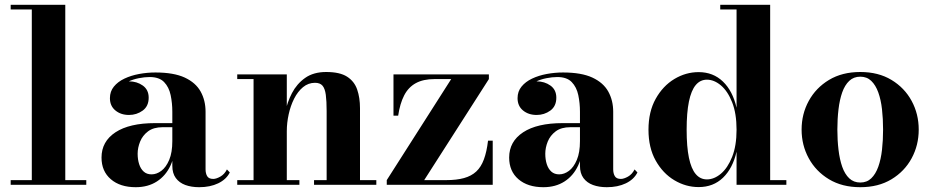

<svg xmlns="http://www.w3.org/2000/svg" viewBox="-20 -770 3888 800"><path d="M252 -750V-19.5H339.5V0H24.5V-19.5H112.5V-730.5H24.5V-750Z M810 10Q777.5 10 752.2 0.8Q727 -8.5 712.5 -28.2Q698 -48 698 -79V-304.5Q698 -340.5 691 -373.8Q684 -407 663.8 -428Q643.5 -449 603.5 -449Q582.5 -449 558.2 -444.2Q534 -439.5 512.2 -429Q490.5 -418.5 476.5 -401.8Q462.5 -385 462.5 -361H439Q439 -392.5 462.8 -411.8Q486.5 -431 517.5 -431Q550.5 -431 575 -413.5Q599.5 -396 599.5 -363Q599.5 -327.5 574.5 -309.2Q549.5 -291 517.5 -291Q483.5 -291 460.8 -309.8Q438 -328.5 438 -361Q438 -389 454.5 -409.2Q471 -429.5 498.5 -442.5Q526 -455.5 559.8 -461.8Q593.5 -468 627.5 -468Q704 -468 749.8 -446.8Q795.5 -425.5 816 -388.5Q836.5 -351.5 836.5 -304.5V-64.5Q836.5 -47.5 843.2 -36Q850 -24.5 868.5 -24.5Q881 -24.5 898.2 -34.2Q915.5 -44 925.5 -64L937.5 -51.5Q923 -22.5 889.2 -6.2Q855.5 10 810 10ZM545.5 10Q480.5 10 441.8 -23.2Q403 -56.5 403 -113.5Q403 -180.5 461.2 -218.8Q519.5 -257 626 -257H744.5V-240H658Q620 -240 597 -222.8Q574 -205.5 563.8 -180Q553.5 -154.5 553.5 -129.5Q553.5 -105.5 559.8 -86Q566 -66.5 578.8 -55Q591.5 -43.5 611.5 -43.5Q632.5 -43.5 652.2 -58.2Q672 -73 685 -103.8Q698 -134.5 698 -182H710.5Q710.5 -123.5 690.5 -80.5Q670.5 -37.5 633.5 -13.8Q596.5 10 545.5 10Z M1175 -460V-19.5H1227.5V0H968.5V-19.5H1036.5V-440.5H968.5V-460ZM1480 -319.5V-19.5H1548V0H1288.5V-19.5H1341V-307Q1341 -349 1337.5 -375Q1334 -401 1323.8 -413Q1313.5 -425 1292.5 -425Q1264.5 -425 1242.5 -406.8Q1220.5 -388.5 1205.5 -358.8Q1190.5 -329 1182.8 -293.5Q1175 -258 1175 -223.5L1160 -222.5Q1160 -258 1168.2 -300.8Q1176.5 -343.5 1196.5 -382Q1216.5 -420.5 1251.2 -445.2Q1286 -470 1339 -470Q1396 -470 1426.2 -450.5Q1456.5 -431 1468.2 -397Q1480 -363 1480 -319.5Z M1591.5 0V-19.5L1860 -440.5H1790.5Q1743.5 -440.5 1712.5 -423.5Q1681.5 -406.5 1664 -372.5Q1646.5 -338.5 1639 -288H1619.5V-460H2017V-440.5L1747.5 -19.5H1839Q1882.5 -19.5 1913.2 -28Q1944 -36.5 1964.2 -55.2Q1984.5 -74 1996.2 -105.8Q2008 -137.5 2013.5 -184H2033V0Z M2508.5 10Q2476 10 2450.8 0.8Q2425.5 -8.5 2411 -28.2Q2396.5 -48 2396.5 -79V-304.5Q2396.5 -340.5 2389.5 -373.8Q2382.5 -407 2362.2 -428Q2342 -449 2302 -449Q2281 -449 2256.8 -444.2Q2232.5 -439.5 2210.8 -429Q2189 -418.5 2175 -401.8Q2161 -385 2161 -361H2137.5Q2137.5 -392.5 2161.2 -411.8Q2185 -431 2216 -431Q2249 -431 2273.5 -413.5Q2298 -396 2298 -363Q2298 -327.5 2273 -309.2Q2248 -291 2216 -291Q2182 -291 2159.2 -309.8Q2136.5 -328.5 2136.5 -361Q2136.5 -389 2153 -409.2Q2169.5 -429.5 2197 -442.5Q2224.5 -455.5 2258.2 -461.8Q2292 -468 2326 -468Q2402.5 -468 2448.2 -446.8Q2494 -425.5 2514.5 -388.5Q2535 -351.5 2535 -304.5V-64.5Q2535 -47.5 2541.8 -36Q2548.5 -24.5 2567 -24.5Q2579.5 -24.5 2596.8 -34.2Q2614 -44 2624 -64L2636 -51.5Q2621.5 -22.5 2587.8 -6.2Q2554 10 2508.5 10ZM2244 10Q2179 10 2140.2 -23.2Q2101.5 -56.5 2101.5 -113.5Q2101.5 -180.5 2159.8 -218.8Q2218 -257 2324.5 -257H2443V-240H2356.5Q2318.5 -240 2295.5 -222.8Q2272.5 -205.5 2262.2 -180Q2252 -154.5 2252 -129.5Q2252 -105.5 2258.2 -86Q2264.5 -66.5 2277.2 -55Q2290 -43.5 2310 -43.5Q2331 -43.5 2350.8 -58.2Q2370.5 -73 2383.5 -103.8Q2396.5 -134.5 2396.5 -182H2409Q2409 -123.5 2389 -80.5Q2369 -37.5 2332 -13.8Q2295 10 2244 10Z M2891 9.5Q2837.5 9.5 2789.8 -19Q2742 -47.5 2712 -101Q2682 -154.5 2682 -229.5Q2682 -304.5 2712 -358.2Q2742 -412 2789.8 -440.8Q2837.5 -469.5 2891 -469.5Q2951.5 -469.5 2992.2 -430.2Q3033 -391 3049 -321V-730.5H2981V-750H3189V-19.5H3256.5V0H3049V-138Q3033 -68.5 2992.5 -29.5Q2952 9.5 2891 9.5ZM2925.5 -22.5Q2955.5 -22.5 2983.8 -46.2Q3012 -70 3030.5 -116.2Q3049 -162.5 3049 -229.5Q3049 -297.5 3030.5 -344Q3012 -390.5 2983.8 -414.2Q2955.5 -438 2925.5 -438Q2897.5 -438 2878.8 -415.5Q2860 -393 2850.5 -346.8Q2841 -300.5 2841 -229.5Q2841 -158.5 2850.5 -112.8Q2860 -67 2878.8 -44.8Q2897.5 -22.5 2925.5 -22.5Z M3564.5 10Q3489 10 3434.2 -23Q3379.5 -56 3349.8 -110.5Q3320 -165 3320 -230Q3320 -295 3349.8 -349.5Q3379.5 -404 3434.2 -437Q3489 -470 3564.5 -470Q3640 -470 3694.5 -437Q3749 -404 3778.5 -349.5Q3808 -295 3808 -230Q3808 -165 3778.5 -110.5Q3749 -56 3694.5 -23Q3640 10 3564.5 10ZM3564.5 -9.5Q3592 -9.5 3610.2 -27Q3628.5 -44.5 3639.5 -75.2Q3650.5 -106 3655 -145.8Q3659.5 -185.5 3659.5 -230Q3659.5 -275 3655 -314.8Q3650.5 -354.5 3639.5 -385Q3628.5 -415.5 3610.2 -433Q3592 -450.5 3564.5 -450.5Q3537 -450.5 3518.5 -433Q3500 -415.5 3489.2 -385Q3478.5 -354.5 3473.8 -314.8Q3469 -275 3469 -230Q3469 -185.5 3473.8 -145.8Q3478.5 -106 3489.2 -75.2Q3500 -44.5 3518.5 -27Q3537 -9.5 3564.5 -9.5Z"/></svg>

Font: Bodoni Moda
Style: Bold
Weight: 700
Designer: Owen Earl
Foundry: indestructible type
Version: Version 2.005